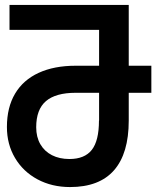

<svg xmlns="http://www.w3.org/2000/svg" viewBox="-20 -745 640 777"><path d="M8 -231Q8 -310.5 41 -366Q74 -421.5 136.5 -450.2Q199 -479 286.5 -479H381V-624H18.5V-725H501V-479H592.5V-369.5H501V-257Q501 -124 441.5 -56Q382 12 263.5 12Q190 12 131.8 -19.2Q73.5 -50.5 40.8 -105.8Q8 -161 8 -231ZM126.5 -230Q126.5 -190.5 143.2 -161.5Q160 -132.5 190.2 -117Q220.5 -101.5 261 -101.5Q322.5 -101.5 351.5 -138.5Q380.5 -175.5 380.5 -257H381V-369.5H286.5Q205.5 -369.5 166 -335.8Q126.5 -302 126.5 -230Z"/></svg>

Font: JuliaMono
Style: Bold
Weight: 700
Monospace: yes
Designer: cormullion
Foundry: corm
Version: Version 0.055; ttfautohint (v1.8.4)